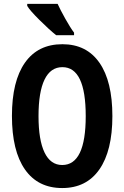

<svg xmlns="http://www.w3.org/2000/svg" viewBox="-20 -951 635 981"><path d="M554.2 -357.9Q554.2 -180.7 487.8 -85.4Q421.4 9.8 297.9 9.8Q173.8 9.8 107.4 -85.2Q41 -180.2 41 -358.9Q41 -536.1 107.4 -630.6Q173.8 -725.1 298.8 -725.1Q422.4 -725.1 488.3 -630.1Q554.2 -535.2 554.2 -357.9ZM176.8 -357.9Q176.8 -235.8 207.5 -171.9Q238.3 -107.9 297.9 -107.9Q418 -107.9 418 -357.9Q418 -607.9 298.8 -607.9Q238.3 -607.9 207.5 -544.2Q176.8 -480.5 176.8 -357.9ZM267.1 -771Q230.5 -800.3 181.2 -849.4Q131.8 -898.4 119.1 -920.9V-931.2H274.4Q287.6 -901.9 313.7 -855.2Q339.8 -808.6 358.4 -784.2V-771Z"/></svg>

Font: TypoPRO Open Sans Condensed
Style: Bold
Weight: 700
Width: 3
Foundry: Ascender Corporation
Version: Version 1.11